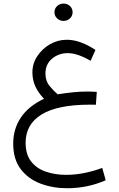

<svg xmlns="http://www.w3.org/2000/svg" viewBox="-20 -692 651 1050"><path d="M277.8 -625Q277.8 -645 292.2 -658.7Q306.6 -672.4 327.6 -672.4Q348.6 -672.4 362.8 -658.7Q377 -645 377 -625Q377 -605.5 362.8 -591.6Q348.6 -577.6 327.6 -577.6Q306.6 -577.6 292.2 -591.6Q277.8 -605.5 277.8 -625ZM509.3 -189.5 504.4 -119.1Q491.7 -119.6 484.9 -119.6Q478 -119.6 471.2 -119.6Q295.4 -119.6 207.8 -66.2Q120.1 -12.7 120.1 88.9Q120.1 153.3 150.9 191.9Q181.6 230.5 232.2 247.3Q282.7 264.2 341.3 264.2Q393.6 264.2 445.6 253.2Q497.6 242.2 539.1 226.1L558.1 293.9Q458 337.4 347.2 337.4Q269.5 337.4 202.1 312.3Q134.8 287.1 93.5 233.2Q52.2 179.2 52.2 92.8Q52.2 14.2 93.5 -48.3Q134.8 -110.8 220.7 -151.9Q189.9 -183.6 173.6 -218.8Q157.2 -253.9 157.2 -296.4Q157.2 -344.2 183.8 -384.8Q210.4 -425.3 253.4 -450Q296.4 -474.6 345.2 -474.6Q418 -474.6 502 -418.9L475.6 -359.4Q441.4 -379.4 409.9 -390.4Q378.4 -401.4 350.1 -401.4Q300.8 -401.4 264.6 -371.1Q228.5 -340.8 228.5 -289.6Q228.5 -249 251.5 -221.4Q274.4 -193.8 295.4 -176.3Q345.7 -184.1 382.8 -187.7Q419.9 -191.4 458.5 -191.4Q472.7 -191.4 482.4 -190.9Q492.2 -190.4 509.3 -189.5Z"/></svg>

Font: Vazirmatn RD FD Light
Style: Regular
Weight: 300
Designer: Saber Rastikerdar
Foundry: Saber Rastikerdar
Version: Version 33.003